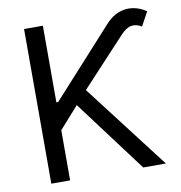

<svg xmlns="http://www.w3.org/2000/svg" viewBox="-82 -813 836 889"><g transform="rotate(-10 336.0 -368.5)"><path d="M87.9 0V-727.1H176.3V-366.7H184.6L473.1 -684.6Q501.5 -715.8 534.4 -728Q567.4 -740.2 600.8 -734.9Q634.3 -729.5 663.6 -709L627.9 -643.6Q604.5 -658.7 580.1 -655.3Q555.7 -651.9 528.3 -622.1L320.8 -398.9L626.5 0H520L267.1 -337.9L176.3 -235.8V0Z"/></g></svg>

Font: Sahel VF Regular
Style: Regular
Weight: 400
Foundry: Saber Rastikerdar (saber.rastikerdar@gmail.com)
Version: Version 3.4.0